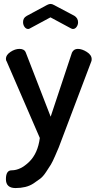

<svg xmlns="http://www.w3.org/2000/svg" viewBox="-20 -729 497 974"><path d="M39 135Q84 135 128 92Q172 49 182 -29L14 -417Q10 -422 10 -431Q10 -450 33 -465.5Q56 -481 79 -481Q104 -481 111 -462L237 -137L345 -462Q354 -481 375 -481Q396 -481 420.5 -465.5Q445 -450 445 -429Q445 -420 443 -417L295 -26L278 19Q272 33 259.5 62Q247 91 238 106L214 143Q199 166 184 177.5Q169 189 150 201.5Q131 214 108 219.5Q85 225 59 225Q10 225 10 180Q10 135 39 135ZM97 -617Q97 -638 115 -648L219 -704Q229 -709 236 -709Q245 -709 253 -704L357 -649Q376 -637 376 -616Q376 -603 368.5 -592.5Q361 -582 350 -582Q348 -582 344 -583Q342 -585 340 -585L236 -641L132 -585Q128 -582 123 -582Q112 -582 104.5 -592.5Q97 -603 97 -617Z"/></svg>

Font: TerminalDosisSemiBold
Style: Bold
Weight: 600
Designer: EdgarTolentino, PabloImpallari, IginoMarini
Foundry: EdgarTolentino, PabloImpallari, IginoMarini
Version: Version 1.006